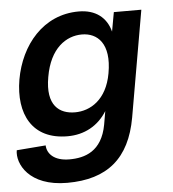

<svg xmlns="http://www.w3.org/2000/svg" viewBox="-63 -564 744 828"><g transform="rotate(-5 308.5 -150.0)"><path d="M195 216C369 216 467 134 498 -40L578 -500H459L444 -417C428 -479 381 -516 308 -516C154 -516 54 -393 28 -246C3 -99 60 16 214 16C287 16 347 -17 385 -78L375 -20C354 94 280 116 213 116C146 116 117 82 116 47L-10 57C-20 114 29 216 195 216ZM153 -246C174 -369 245 -416 313 -416C380 -416 436 -367 413 -239C393 -126 321 -84 255 -84C188 -84 131 -123 153 -246Z"/></g></svg>

Font: Uncut Sans Semibold
Style: Italic
Weight: 600
Italic angle: -10°
Designer: Kasper Nordkvist
Foundry: Uncut Type
Version: Version 1.111;FEAKit 1.0